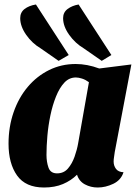

<svg xmlns="http://www.w3.org/2000/svg" viewBox="-20 -815 621 855"><path d="M176 20Q94 20 56 -33.5Q18 -87 18 -175Q18 -250 40.5 -315Q63 -380 103.5 -428Q144 -476 198.5 -503Q253 -530 317 -530Q368 -530 422 -510L565 -528L491 -138Q490 -129 488 -117Q486 -105 486 -96Q486 -77 496.5 -63Q507 -49 530 -48Q519 -13 484.5 3.5Q450 20 415 20Q384 20 358 6Q332 -8 323 -37Q297 -11 260.5 4.5Q224 20 176 20ZM234 -43Q264 -43 282.5 -64.5Q301 -86 312 -117Q323 -148 328 -177L376 -449Q361 -460 345.5 -465Q330 -470 318 -470Q288 -470 266.5 -447Q245 -424 229.5 -385.5Q214 -347 204.5 -301.5Q195 -256 191 -210Q187 -164 187 -125Q187 -94 196 -68.5Q205 -43 234 -43ZM433 -544 354 -599Q315 -622 288 -660Q261 -698 261 -734Q261 -760 281 -775Q301 -790 330 -795L476 -570ZM241 -544 162 -599Q123 -622 96.5 -660Q70 -698 70 -734Q70 -760 89.5 -775Q109 -790 140 -795L286 -570Z"/></svg>

Font: Sansita Swashed
Style: Bold
Weight: 700
Designer: Pablo Cosgaya
Foundry: Omnibus-Type
Version: Version 1.003; ttfautohint (v1.8.3)